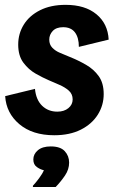

<svg xmlns="http://www.w3.org/2000/svg" viewBox="-20 -532 473 773"><path d="M198.3 12.5Q110.8 12.5 57.9 -32.1Q5 -76.7 0.8 -145L120.8 -174.2Q125 -130 149.6 -106.2Q174.2 -82.5 210.8 -82.5Q238.3 -82.5 255.4 -96.7Q272.5 -110.8 272.5 -131.7Q272.5 -153.3 257.1 -167.1Q241.7 -180.8 218.3 -190.8L175.8 -209.2Q152.5 -219.2 123.8 -235.4Q95 -251.7 74.2 -279.6Q53.3 -307.5 53.3 -352.5Q53.3 -396.7 75.8 -432.9Q98.3 -469.2 141.2 -490.8Q184.2 -512.5 244.2 -512.5Q322.5 -512.5 368.3 -474.6Q414.2 -436.7 417.5 -372.5L297.5 -343.3Q297.5 -380.8 281.7 -401.7Q265.8 -422.5 234.2 -422.5Q206.7 -422.5 192.5 -407.5Q178.3 -392.5 178.3 -372.5Q178.3 -352.5 190.8 -339.6Q203.3 -326.7 221.7 -319.2L261.7 -302.5Q295 -289.2 326.2 -271.2Q357.5 -253.3 377.5 -225.4Q397.5 -197.5 397.5 -153.3Q397.5 -108.3 373.8 -70.4Q350 -32.5 305.4 -10Q260.8 12.5 198.3 12.5ZM112.5 220.8V215.8Q124.2 203.3 137.5 185.4Q150.8 167.5 156.7 153.3Q143.3 150.8 128.8 140.8Q114.2 130.8 114.2 110Q114.2 88.3 132.5 72.9Q150.8 57.5 184.2 57.5Q223.3 57.5 240.8 76.7Q258.3 95.8 258.3 122.5Q258.3 150 241.7 174.6Q225 199.2 204.2 220.8Z"/></svg>

Font: Familjen Grotesk
Style: Bold Italic
Weight: 700
Italic angle: -9.46201°
Designer: Anders Wikstroem, Jonas Baeckman, Matilda Gysing, Kristian Moeller
Foundry: Familjen STHLM AB
Version: Version 2.002; ttfautohint (v1.8.4.7-5d5b)